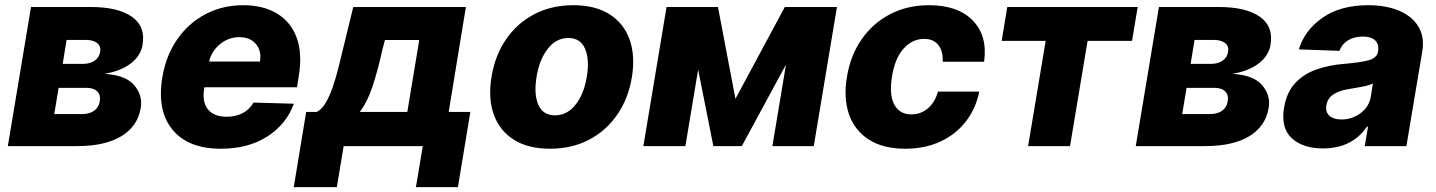

<svg xmlns="http://www.w3.org/2000/svg" viewBox="-20 -573 5632 753"><path d="M10.7 0 101.6 -545.5H337.4Q442.5 -545.5 497 -507.6Q551.5 -469.8 539.1 -397Q532.3 -354.8 493.1 -324.4Q453.8 -294 389.2 -283.4Q471.9 -278.8 506 -239.3Q540.1 -199.9 532 -149.9Q519.9 -77.4 455.8 -38.7Q391.7 0 282.7 0ZM192.8 -125.7H303.3Q331.3 -125.7 349.4 -138.8Q367.5 -152 371.1 -175.1Q375.7 -199.9 361.9 -214.1Q348 -228.3 320.3 -228.3H209.9ZM225.9 -322.4H304.7Q332.7 -322.4 351 -335Q369.3 -347.7 372.9 -370Q376.4 -391.7 361.2 -404.1Q345.9 -416.5 315.3 -416.5H241.1Z M845.9 10.3Q717.7 10.3 656.2 -64.8Q594.8 -139.9 616.8 -270.6Q631 -355.1 674.9 -418.5Q718.8 -481.9 785.5 -517.2Q852.3 -552.6 934.3 -552.6Q1011.7 -552.6 1065.9 -520.2Q1120 -487.9 1143.3 -426Q1166.5 -364 1151.6 -274.1L1144.9 -230.8H781.6L780.5 -224.4Q772.4 -172.6 795.8 -143.8Q819.2 -115.1 870 -115.1Q903.8 -115.1 931.5 -129.3Q959.2 -143.5 974.1 -170.8L1132.5 -166.2Q1103.3 -85.9 1028.6 -37.8Q953.8 10.3 845.9 10.3ZM800.1 -331.7H999.6Q1006.4 -373.6 983.7 -400.4Q960.9 -427.2 918.3 -427.2Q876.1 -427.2 842.7 -399.7Q809.3 -372.2 800.1 -331.7Z M1132.1 160.9 1180.8 -133.9H1221.9Q1241.8 -143.5 1257.3 -169.7Q1272.7 -196 1285 -231.7Q1297.2 -267.4 1307 -306.3Q1316.8 -345.2 1324.9 -379.6L1365.4 -545.5H1807.2L1739.7 -133.9H1824.6L1775.9 160.9H1611.2L1638.1 0H1327.8L1301.1 160.9ZM1391 -133.9H1577.4L1624.3 -416.2H1489.7L1480.1 -379.6Q1460.6 -291.9 1440.3 -231.9Q1420.1 -171.9 1391 -133.9Z M2137.1 10.3Q2051.1 10.3 1995 -25.2Q1938.9 -60.7 1916.4 -124.3Q1893.8 -187.9 1907.7 -272Q1921.5 -355.8 1964.8 -419Q2008.2 -482.2 2075.6 -517.4Q2143.1 -552.6 2228.7 -552.6Q2314.6 -552.6 2370.6 -517Q2426.5 -481.5 2449.2 -418Q2471.9 -354.4 2458.1 -269.9Q2444.2 -186.4 2400.7 -123.2Q2357.2 -60 2290 -24.9Q2222.7 10.3 2137.1 10.3ZM2156.6 -120.7Q2204.5 -120.7 2237.6 -162.8Q2270.6 -204.9 2281.6 -273.4Q2292.6 -340.6 2274.3 -382.3Q2256 -424 2209.2 -424Q2161.2 -424 2128.2 -381.6Q2095.2 -339.1 2084.2 -271Q2073.2 -203.5 2091.3 -162.1Q2109.4 -120.7 2156.6 -120.7Z M2864.3 -185.4 3057.9 -545.5H3262.4L3171.5 0H3009.2L3062.5 -319.6L2889.2 0H2777.7L2718 -300.1L2668 0H2503.2L2594.1 -545.5H2795.8Z M3530.2 10.3Q3443.5 10.3 3387.8 -25.4Q3332 -61.1 3309.8 -124.5Q3287.6 -187.9 3301.5 -271Q3315 -354.8 3358.7 -418.1Q3402.3 -481.5 3470.2 -517Q3538 -552.6 3623.6 -552.6Q3737.2 -552.6 3795.5 -492.2Q3853.7 -431.8 3839.5 -331H3677.2Q3679 -372.5 3660 -396.5Q3641 -420.5 3604.4 -420.5Q3558.2 -420.5 3524 -382.6Q3489.7 -344.8 3478.3 -272.7Q3466.6 -199.9 3487.7 -162.1Q3508.9 -124.3 3554.3 -124.3Q3590.6 -124.3 3618.4 -147.5Q3646.3 -170.8 3658.7 -213.8H3820.7Q3806.8 -146.3 3767.4 -95.9Q3728 -45.5 3667.6 -17.6Q3607.2 10.3 3530.2 10.3Z M3908.4 -412.6 3930.4 -545.5H4441.8L4419.7 -412.6H4245.4L4176.5 0H4012.1L4081 -412.6Z M4434.3 0 4525.2 -545.5H4761Q4866.1 -545.5 4920.6 -507.6Q4975.1 -469.8 4962.7 -397Q4956 -354.8 4916.7 -324.4Q4877.5 -294 4812.9 -283.4Q4895.6 -278.8 4929.7 -239.3Q4963.8 -199.9 4955.6 -149.9Q4943.5 -77.4 4879.4 -38.7Q4815.3 0 4706.3 0ZM4616.5 -125.7H4726.9Q4755 -125.7 4773.1 -138.8Q4791.2 -152 4794.7 -175.1Q4799.4 -199.9 4785.5 -214.1Q4771.7 -228.3 4744 -228.3H4633.5ZM4649.5 -322.4H4728.3Q4756.4 -322.4 4774.7 -335Q4793 -347.7 4796.5 -370Q4800.1 -391.7 4784.8 -404.1Q4769.5 -416.5 4739 -416.5H4664.8Z M5168.3 9.2Q5090.6 9.2 5046.5 -30.7Q5002.5 -70.7 5016 -151.3Q5026.3 -211.6 5059.8 -247.3Q5093.4 -283 5142.2 -300.2Q5191.1 -317.5 5246.8 -322.1Q5317.5 -328.1 5348.7 -337Q5380 -345.9 5384.6 -370.7V-372.5Q5388.8 -399.9 5372.9 -414.8Q5356.9 -429.7 5324.9 -429.7Q5290.8 -429.7 5266.7 -414.8Q5242.5 -399.9 5233 -373.6L5073.9 -379.3Q5096.2 -453.8 5166.4 -503.2Q5236.5 -552.6 5346.6 -552.6Q5415.5 -552.6 5466.6 -531.1Q5517.8 -509.6 5542.6 -469.1Q5567.5 -428.6 5557.9 -370.7L5495.7 0H5332.4L5345.2 -76H5340.9Q5282.3 9.2 5168.3 9.2ZM5241.5 -104.4Q5282.7 -104.4 5316.1 -129.3Q5349.4 -154.1 5356.2 -193.9L5364.3 -245.7Q5349.1 -237.9 5321.6 -232.8Q5294 -227.6 5269.9 -223.7Q5231.5 -218 5208.6 -202.2Q5185.7 -186.4 5181.8 -159.8Q5177.6 -133.2 5194.2 -118.8Q5210.9 -104.4 5241.5 -104.4Z"/></svg>

Font: Inter UI Extra Bold
Style: Italic
Weight: 800
Italic angle: 9.39999°
Designer: Rasmus Andersson
Foundry: rsms
Version: 3.2;8d6f07862